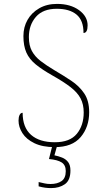

<svg xmlns="http://www.w3.org/2000/svg" viewBox="-20 -744 530 984"><path d="M261 10Q198 10 156.5 -10Q115 -30 95 -61.5Q75 -93 75 -126Q75 -144 80.5 -155Q86 -166 96 -166Q96 -91 139 -53Q182 -15 261 -15Q338 -15 373.5 -58Q409 -101 409 -168Q409 -209 393 -239.5Q377 -270 341.5 -297.5Q306 -325 249 -357Q196 -387 163 -414Q130 -441 115 -475Q100 -509 100 -559Q100 -605 121 -642Q142 -679 181 -701.5Q220 -724 272 -724Q341 -724 385 -692Q429 -660 429 -614Q429 -575 408 -575Q408 -640 372 -669.5Q336 -699 271 -699Q200 -699 164 -657.5Q128 -616 128 -554Q128 -511 143.5 -482.5Q159 -454 188 -431.5Q217 -409 259 -384Q305 -357 345.5 -330Q386 -303 411.5 -265.5Q437 -228 437 -169Q437 -93 393.5 -41.5Q350 10 261 10ZM242 220Q227 220 211.5 218Q196 216 178 211V189Q196 193 209 196Q222 199 239 199Q274 199 295.5 184Q317 169 317 133Q317 102 296 88.5Q275 75 231 71L251 -9H276L259 52Q279 56 298 63.5Q317 71 329 86.5Q341 102 341 130Q341 180 312.5 200Q284 220 242 220Z"/></svg>

Font: Noto Serif Tamil Thin
Style: Regular
Weight: 100
Designer: Indian Type Foundry, Tom Grace, and the Monotype Design Team
Foundry: Monotype Imaging Inc.
Version: Version 2.004; ttfautohint (v1.8.4.7-5d5b)